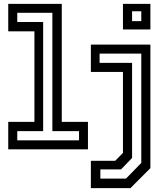

<svg xmlns="http://www.w3.org/2000/svg" viewBox="-20 -770 858 990"><path d="M22.5 0V-141.5H157.5V-608.5H22.5V-750H298.5V-141.5H433.5V0ZM69 -46.5H387.5V-94H250V-704H69V-656.5H202.5V-94H69ZM448.5 200V59H574L614 18.5V-399H448.5V-540H755.5V97L652.5 200ZM497.5 151H629.5L708.5 70V-493.5H493.5V-446H661V44.5L604 103.5H497.5ZM614 -618V-750H755.5V-618ZM661 -661H708.5V-712H661Z"/></svg>

Font: Tourney Thin Medium
Style: Regular
Weight: 500
Version: Version 1.015